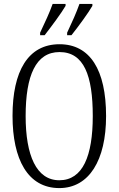

<svg xmlns="http://www.w3.org/2000/svg" viewBox="-20 -951 607 981"><path d="M323 -784V-771H345C381 -816 432 -886 452 -921V-931H386C370 -886 349 -839 323 -784ZM185 -784V-771H208C243 -816 295 -886 315 -921V-931H249C233 -886 211 -839 185 -784ZM283 10C435 10 522 -132 522 -358C522 -594 440 -725 284 -725C123 -725 44 -587 44 -359C44 -137 122 10 283 10ZM283 -30C166 -30 111 -157 111 -358C111 -565 163 -685 284 -685C409 -685 454 -565 454 -358C454 -154 403 -30 283 -30Z"/></svg>

Font: Noto Serif Georgian ExtraCondensed Light
Style: Regular
Weight: 300
Width: 2
Designer: Monotype Design Team, Akaki Razmadze
Foundry: Google LLC
Version: Version 2.003